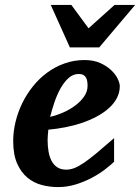

<svg xmlns="http://www.w3.org/2000/svg" viewBox="-20 -742 565 774"><path d="M333 -396Q333 -404.8 331.8 -413.3Q330.6 -421.9 326.9 -428.7Q323.2 -435.5 316.2 -439.7Q309.1 -443.8 297.9 -443.8Q274.4 -443.8 256.1 -427.2Q237.8 -410.6 223.6 -385Q209.5 -359.4 199.2 -328.9Q189 -298.3 182.1 -271Q208 -276.9 234.9 -288.6Q261.7 -300.3 283.4 -316.7Q305.2 -333 319.1 -353Q333 -373 333 -396ZM462.9 -395Q462.9 -368.7 450.9 -346.2Q439 -323.7 418 -305.2Q397 -286.6 368.9 -271.7Q340.8 -256.8 308.8 -246.1Q276.9 -235.4 242.4 -228.8Q208 -222.2 174.8 -219.2Q173.8 -210 172.9 -198.2Q171.9 -186.5 171.9 -178.2Q171.9 -152.3 175.8 -130.4Q179.7 -108.4 188.5 -92.3Q197.3 -76.2 211.7 -67.1Q226.1 -58.1 247.1 -58.1Q263.2 -58.1 279.8 -64.5Q296.4 -70.8 318.4 -85.7Q340.3 -100.6 369.6 -125Q398.9 -149.4 439.9 -185.1V-89.8Q425.3 -75.7 401.9 -57.9Q378.4 -40 348.6 -24.4Q318.8 -8.8 284.7 1.7Q250.5 12.2 213.9 12.2Q181.2 12.2 148.9 3.9Q116.7 -4.4 91.1 -25.4Q65.4 -46.4 49.3 -82.3Q33.2 -118.2 33.2 -173.8Q33.2 -211.9 42.7 -251Q52.2 -290 69.8 -326.2Q87.4 -362.3 112.8 -394Q138.2 -425.8 170.2 -449.2Q202.1 -472.7 240.2 -486.3Q278.3 -500 320.8 -500Q357.4 -500 384.3 -487.8Q411.1 -475.6 428.7 -458.7Q446.3 -441.9 454.6 -424.1Q462.9 -406.2 462.9 -395ZM379.9 -550.8H261.7L184.6 -722.2H267.6L336.9 -627.9L441.9 -722.2H524.9Z"/></svg>

Font: Charis SIL
Style: Bold Italic
Weight: 700
Italic angle: -11°
Foundry: SIL International
Version: Version 4.112